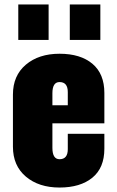

<svg xmlns="http://www.w3.org/2000/svg" viewBox="-20 -830 524 861"><path d="M293 -651V-810H430V-651ZM62 -651V-810H198V-651ZM38 -172V-406Q38 -491 96 -540Q154 -589 247 -589Q341 -589 394.5 -544Q448 -499 448 -413V-277H215V-167Q215 -116 247 -116Q284 -116 284 -161V-230H448V-163Q448 -77 394 -33Q340 11 247 11Q154 11 96 -38Q38 -87 38 -172ZM215 -358H284V-417Q284 -462 247 -462Q215 -462 215 -412Z"/></svg>

Font: Oswald Heavy
Style: Regular
Weight: 400
Designer: Vernon Adams
Foundry: Vernon Adams
Version: Version 4.101